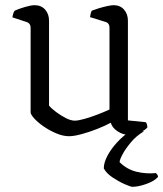

<svg xmlns="http://www.w3.org/2000/svg" viewBox="-20 -520 629 740"><path d="M246 5Q223 5 197 -6Q171 -17 148.5 -32.5Q126 -48 112 -63.5Q98 -79 98 -87V-413Q98 -431 80 -436L28 -453Q29 -462 31.5 -469Q34 -476 37 -479Q52 -486 76 -493Q100 -500 113 -500Q139 -500 154 -483Q169 -466 169 -440V-113Q178 -102 196 -88.5Q214 -75 233.5 -65Q253 -55 268 -55Q282 -55 306.5 -62Q331 -69 357 -79Q383 -89 402 -98V-413Q402 -432 385 -436L327 -454Q329 -471 334 -479Q344 -483 360.5 -488Q377 -493 393 -496.5Q409 -500 418 -500Q443 -500 458 -483Q473 -466 473 -440V-56L542 -49Q548 -41 548 -29Q539 -17 515 -8.5Q491 0 478 0Q454 0 433 -14Q412 -28 407 -47Q385 -35 354.5 -23Q324 -11 294.5 -3Q265 5 246 5ZM490 200Q484 200 461 190Q438 180 414 164Q390 148 380 129Q380 107 394 80.5Q408 54 431 29Q454 4 481 -14H535Q506 3 485 28Q464 53 452.5 74.5Q441 96 441 105Q469 133 506.5 142Q544 151 581 147Q584 150 586.5 153.5Q589 157 589 162Q575 178 544 189Q513 200 490 200Z"/></svg>

Font: Texturina ExtraLight
Style: Regular
Weight: 200
Designer: Guillermo Torres Carreño
Foundry: Omnibus-Type
Version: Version 1.002; ttfautohint (v1.8.3)